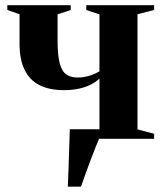

<svg xmlns="http://www.w3.org/2000/svg" viewBox="-20 -522 608 722"><path d="M235 180Q236.5 144.5 237.8 108.8Q239 73 240.2 36.8Q241.5 0.5 242.5 -36H404.5L354 -3.5Q348 9.5 338.8 33Q329.5 56.5 319.2 83.8Q309 111 299.8 136.8Q290.5 162.5 284.5 180ZM275.5 0V-19L354 -35.5V-226.5Q341.5 -214.5 322.5 -204.5Q303.5 -194.5 278 -188.8Q252.5 -183 220 -183Q166.5 -183 129.2 -201.5Q92 -220 72.8 -258.8Q53.5 -297.5 53.5 -357.5V-468.5L7.5 -484.5V-502.5H246V-484.5L196.5 -468V-371Q196.5 -316 204.2 -285.2Q212 -254.5 228.8 -242.5Q245.5 -230.5 271.5 -230.5Q295.5 -230.5 317.2 -237.5Q339 -244.5 354 -254V-468L304.5 -484.5V-502.5H559.5V-484.5L497 -468.5V-35.5L559.5 -19V0Z"/></svg>

Font: Merriweather 144pt
Style: Bold
Weight: 700
Version: Version 2.100